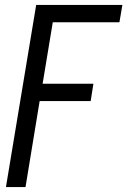

<svg xmlns="http://www.w3.org/2000/svg" viewBox="-20 -540 540 775"><path d="M4 215 126 -520H474L462 -450H193L152 -202H357L346 -132H140L83 215Z"/></svg>

Font: Iosevka SS04 Oblique
Style: Regular
Weight: 400
Italic angle: -9°
Monospace: yes
Designer: Belleve Invis
Foundry: Belleve Invis
Version: Version 19.0.0; ttfautohint (v1.8.4)